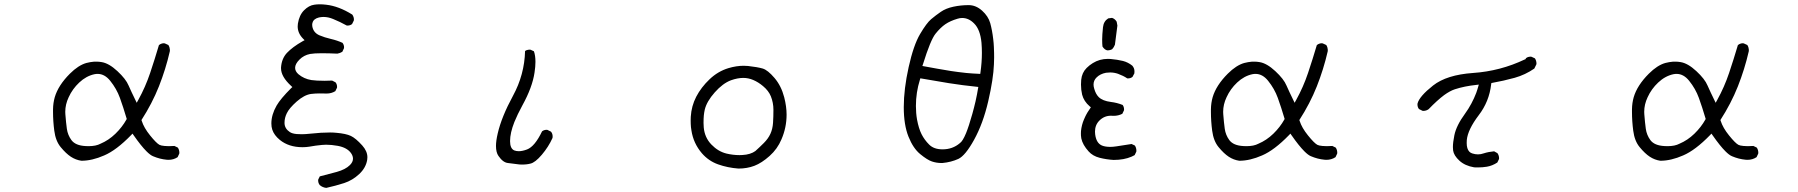

<svg xmlns="http://www.w3.org/2000/svg" viewBox="-20 -768 8540 912"><path d="M462.4 -473.1Q450.2 -475.1 441.2 -475.1Q432.1 -475.1 426.8 -475.1Q408.7 -473.6 390.1 -468.8Q352.1 -458 312 -418Q256.8 -362.8 240.2 -306.6Q232.4 -279.3 231.9 -249Q231.9 -242.7 231.9 -236.3Q231.9 -192.4 237.8 -147.5Q244.1 -98.1 268.6 -68.8Q293.5 -38.6 316.7 -23.4Q339.8 -8.3 366.7 -4.4Q417.5 -4.4 475.1 -29.8Q533.2 -54.7 602.5 -126L609.4 -133.3L615.2 -125Q649.9 -75.2 675.8 -49.3Q693.8 -31.2 707 -25.9Q739.3 -12.2 771.5 -9.3Q776.4 -8.8 780.3 -8.8Q804.7 -8.8 823.7 -21.5L831.5 -38.1Q832 -40 832 -42Q832 -56.2 824.7 -66.9L808.6 -74.7Q793.9 -73.7 782 -73.7Q770 -73.7 761.2 -74.7Q744.6 -76.2 737.3 -80.1Q722.2 -88.4 692.9 -124.8Q663.6 -161.1 653.3 -193.8L651.9 -197.8Q702.6 -276.4 734.9 -357.7Q767.1 -439 786.6 -523.9Q787.1 -526.4 787.1 -530.8Q787.1 -535.2 785.4 -541.5Q783.7 -547.9 779.8 -554.2L762.7 -562Q760.7 -562.5 756.8 -562.5Q752.9 -562.5 746.8 -560.5Q740.7 -558.6 734.9 -553.7Q715.3 -487.3 693.1 -421.1Q670.9 -355 637.2 -293.9L629.4 -279.8L622.6 -293.9Q605 -329.6 590.8 -361.8Q578.1 -392.6 537.6 -430.2Q497.1 -467.8 462.4 -473.1ZM457.5 -85.4H458Q458 -85.4 457.5 -85.4ZM400.4 -73.7Q393.6 -73.7 386.2 -74.2Q338.4 -76.7 319.3 -102.5Q301.8 -126.5 297.6 -156Q293.5 -185.5 290.5 -225.1Q290 -231 290 -236.8Q290 -272 306.2 -306.2Q324.2 -345.7 356.4 -376Q389.6 -407.2 428.7 -415.5Q436.5 -417 443.8 -417Q477.1 -417 503.4 -384.3Q533.7 -346.7 549.6 -303Q565.4 -259.3 582 -203.1L580.6 -200.2Q560.5 -164.1 528.3 -132.8Q496.1 -101.6 457.5 -85.4Q436 -73.7 400.4 -73.7Z M1725.1 -21Q1725.1 -49.8 1700.7 -77.1Q1669.9 -111.3 1646.7 -122.3Q1623.5 -133.3 1577.6 -137.2Q1562 -138.7 1547.9 -138.7Q1505.9 -138.7 1457 -133.3Q1429.7 -130.4 1414.1 -130.4Q1398.4 -130.4 1389.2 -131.3Q1367.7 -133.3 1356.9 -140.6Q1332.5 -156.7 1331.5 -182.1Q1331.5 -184.1 1331.5 -186Q1331.5 -208 1342.3 -230Q1353.5 -253.9 1389.2 -285.6Q1425.3 -317.4 1457.5 -321.8Q1478 -324.2 1497.8 -324.2Q1517.6 -324.2 1532.2 -323.7Q1554.2 -323.7 1572.8 -335L1580.6 -351.1Q1581.1 -353 1581.1 -354.5Q1581.1 -368.2 1573.7 -377L1557.6 -385.3Q1535.6 -384.3 1522.5 -384.3Q1481.4 -384.3 1459 -387.7Q1423.3 -393.6 1397.5 -415.5Q1381.8 -429.2 1381.8 -445.8Q1381.8 -464.4 1402.6 -485.1Q1423.3 -505.9 1453.1 -511.7Q1472.7 -515.1 1507.3 -515.1Q1542 -515.1 1582.5 -513.2Q1594.7 -515.1 1606 -522L1613.8 -538.6Q1614.3 -540.5 1614.3 -544.4Q1614.3 -548.3 1612.5 -554Q1610.8 -559.6 1606.9 -564.5Q1581.5 -576.2 1551.8 -583Q1522 -589.8 1496.6 -600.6Q1468.3 -613.3 1463.4 -643.1Q1462.9 -646.5 1462.9 -650.9Q1462.9 -655.3 1464.4 -659.7Q1469.2 -678.7 1495.1 -685.1Q1505.9 -687.5 1517.1 -687.5Q1539.1 -687.5 1562.5 -677.7Q1595.7 -664.1 1626.5 -647Q1628.4 -646.5 1629.9 -646.5Q1643.6 -646.5 1652.3 -653.8L1660.6 -670.4Q1661.1 -672.4 1661.1 -674.3Q1661.1 -676.3 1660.9 -679.2Q1660.6 -682.1 1659.7 -685.5Q1657.7 -692.9 1653.3 -698.7Q1589.4 -738.8 1529.3 -745.6Q1497.1 -749.5 1472.7 -745.6Q1447.3 -742.2 1424.3 -719.2Q1401.4 -696.3 1395 -655.8Q1394 -649.4 1394 -642.6Q1394 -610.8 1418.9 -585L1426.8 -577.1L1417 -571.8Q1369.6 -544.9 1342.8 -516.6Q1317.9 -489.7 1314.9 -447.8Q1314.9 -445.8 1314.9 -443.4Q1314.9 -404.3 1362.3 -360.4L1368.7 -354.5L1362.3 -348.6Q1312.5 -298.8 1293.9 -266.6Q1269 -223.1 1269 -181.6Q1269 -165 1273.4 -151.9Q1282.2 -125.5 1309.1 -103.5Q1351.6 -68.8 1417 -68.8Q1434.1 -68.8 1449.2 -71.3Q1478.5 -76.7 1509.8 -79.6Q1519 -80.6 1529.3 -80.6Q1554.7 -80.6 1584.5 -75.2Q1628.9 -66.9 1647.5 -40.5Q1656.7 -27.3 1656.7 -14.2Q1656.7 1.5 1642.1 16.1Q1621.1 37.1 1579.6 48.6Q1538.1 60.1 1499 69.8L1491.7 84.5Q1491.2 86.4 1491.2 88.4Q1491.2 90.3 1491.5 93.3Q1491.7 96.2 1492.7 99.6Q1494.6 106 1499 111.3Q1512.2 122.6 1529.8 124.5Q1573.7 114.7 1614.7 101.6Q1654.8 88.4 1686.5 58.6Q1717.8 29.3 1724.1 -8.3Q1725.1 -14.6 1725.1 -21Z M2335.9 -74.7Q2335.9 -43.9 2347.7 -27.3Q2369.1 3.9 2392.6 6.3Q2419.9 9.3 2447.3 13.2Q2454.1 13.7 2459.5 13.7Q2464.8 13.7 2469.5 13.4Q2474.1 13.2 2479.5 12.7Q2489.7 11.7 2499 9.3Q2522 4.4 2553.7 -33Q2585.4 -70.3 2604.5 -112.8Q2605 -116.7 2605 -120.1Q2605 -133.3 2597.2 -142.6L2580.6 -150.9Q2578.6 -151.4 2577.1 -151.4Q2563.5 -151.4 2554.7 -144Q2520.5 -72.3 2483.4 -58.1Q2461.4 -49.8 2444.3 -49.8Q2432.1 -49.8 2422.4 -53.7Q2402.8 -62.5 2402.8 -97.7Q2402.8 -136.7 2423.3 -188.5Q2437.5 -223.6 2461.4 -267.6Q2508.8 -353.5 2519 -423.3Q2523.4 -451.7 2523.4 -474.1Q2523.4 -504.4 2516.1 -524.4L2500.5 -531.7Q2498.5 -532.2 2496.1 -532.2Q2493.7 -532.2 2489.7 -531.7Q2481.4 -530.8 2474.1 -525.9Q2471.2 -413.1 2416.7 -313Q2362.3 -212.9 2344.2 -134.3Q2335.9 -99.1 2335.9 -74.7Z M3492.7 -31.2Q3461.9 -31.2 3430.7 -38.6Q3391.1 -48.3 3359.1 -81.5Q3327.1 -114.7 3322.8 -162.6Q3321.8 -176.8 3321.8 -184.1Q3321.8 -205.6 3323.2 -220Q3324.7 -234.4 3327.6 -247.1Q3336.9 -286.1 3375 -329.1Q3413.1 -372.1 3452.1 -386.7Q3483.4 -397.9 3510.3 -397.9Q3534.7 -397.9 3557.6 -388.2Q3582 -377.9 3604.5 -358.9Q3630.9 -336.9 3641.6 -310.5Q3653.8 -279.8 3653.8 -246.6Q3653.8 -213.4 3651.9 -184.3Q3649.9 -155.3 3639.4 -132.3Q3628.9 -109.4 3608.4 -88.9Q3587.9 -68.4 3568.8 -51.3L3568.4 -50.8Q3544.9 -33.7 3506.3 -31.7Q3499.5 -31.2 3492.7 -31.2ZM3691.9 -106Q3716.3 -162.1 3716.3 -223.6Q3716.3 -261.7 3705.1 -305.7Q3690.9 -360.4 3658.7 -397.9Q3627 -435.1 3603 -442.4Q3577.6 -449.7 3533.2 -454.6Q3522.9 -455.6 3512.2 -455.6Q3478 -455.6 3439.9 -444.3Q3390.1 -429.2 3350.6 -391.6Q3310.5 -353.5 3287.1 -308.6Q3264.2 -264.2 3261.2 -213.4Q3260.7 -203.6 3260.7 -195.3Q3260.7 -187 3261 -179.4Q3261.2 -171.9 3262 -164.1Q3262.7 -156.2 3264.2 -148.9Q3273.4 -87.4 3314 -40Q3345.7 -3.4 3390.9 12.7Q3436 28.8 3487.8 32.7Q3528.8 32.7 3563.5 19.5Q3598.1 6.3 3635.7 -27.3Q3672.9 -60.5 3691.9 -106Z M4550.3 -682.6Q4581.5 -682.6 4606.9 -656.7Q4636.2 -627.9 4642.1 -564.5Q4644 -540.5 4644 -516.6Q4644 -472.2 4637.2 -424.3L4636.2 -417Q4594.7 -418.9 4569.8 -421.4Q4528.8 -425.8 4497.1 -430.7Q4434.1 -440.9 4361.3 -454.6L4364.3 -463.4Q4399.9 -578.1 4423.8 -607.9Q4447.3 -637.2 4470.5 -653.1Q4493.7 -668.9 4528.8 -679.2Q4539.6 -682.6 4550.3 -682.6ZM4701.2 -462.9Q4702.1 -484.4 4702.1 -494.6Q4702.1 -504.9 4701.9 -515.9Q4701.7 -526.9 4700.9 -544.9Q4700.2 -563 4697.8 -582Q4692.9 -624.5 4683.6 -658.2Q4674.3 -690.9 4645 -717.3Q4615.7 -743.7 4581.1 -743.7Q4543.9 -743.7 4508.5 -736.1Q4473.1 -728.5 4449 -711.9Q4424.8 -695.3 4402.8 -676.8Q4381.3 -658.7 4350.3 -606.2Q4319.3 -553.7 4296.1 -449.2Q4272.9 -344.7 4272.9 -259.3Q4272.9 -174.3 4295.4 -118.7Q4317.4 -63.5 4351.1 -35.9Q4384.8 -8.3 4406.7 -1Q4428.7 6.3 4451.2 6.3Q4454.1 6.3 4456.5 6.3Q4498 2.4 4532.2 -13.2Q4565.4 -28.8 4606.9 -104Q4649.4 -180.7 4674.1 -287.1Q4698.7 -393.6 4701.2 -462.9ZM4539.1 -87.9 4539.6 -88.4Q4539.6 -88.4 4539.1 -87.9ZM4457 -58.6Q4416 -58.6 4393.6 -81.1Q4371.1 -103.5 4357.4 -130.6Q4343.8 -157.7 4335.9 -200.2Q4330.6 -230.5 4330.6 -264.6Q4330.6 -329.1 4349.6 -389.2L4351.6 -396Q4423.3 -383.3 4487.1 -373Q4550.8 -362.8 4627 -355Q4620.6 -316.4 4613.8 -286.6Q4606.9 -256.8 4598.6 -227.1Q4582 -168 4568.8 -135.7Q4552.7 -96.7 4539.1 -87.9Q4504.9 -58.6 4457 -58.6Z M5239.3 -528.8Q5240.7 -528.8 5243.4 -528.8Q5246.1 -528.8 5251.5 -530Q5256.8 -531.2 5262.7 -534.2Q5271 -543 5275.9 -555.7L5287.6 -646.5L5284.2 -665Q5275.9 -678.7 5262.2 -683.1L5244.1 -680.7Q5222.2 -667 5219.2 -638.7Q5215.3 -602.1 5215.3 -580.6Q5215.3 -559.1 5216.8 -546.9Q5226.6 -531.7 5239.3 -528.8ZM5256.8 -218.3 5269.5 -217.8Q5292.5 -217.8 5311 -227.5L5318.8 -243.7Q5319.3 -245.6 5319.3 -247.1Q5319.3 -260.7 5312.5 -269.5Q5285.6 -280.3 5256.8 -283.7Q5217.3 -288.6 5198.7 -307.1Q5184.6 -321.3 5177.7 -346.2Q5174.3 -356.9 5174.3 -366.2Q5174.3 -386.2 5189 -400.4Q5205.6 -417 5233.4 -422.4Q5243.2 -423.8 5253.4 -423.8Q5272 -423.8 5290.5 -417.5Q5315.9 -408.2 5334 -396Q5335.4 -395.5 5336.9 -395.5Q5350.6 -395.5 5359.4 -402.8L5368.2 -419.4Q5368.7 -423.8 5368.7 -429.2Q5368.7 -444.3 5358.4 -456.1Q5338.4 -472.2 5314 -478.5Q5287.6 -484.9 5255.9 -487.8Q5249 -488.3 5242.2 -488.3Q5203.1 -488.3 5170.9 -468.3Q5154.8 -458.5 5141.6 -445.3Q5119.1 -422.9 5115.7 -388.7Q5114.7 -377.4 5114.7 -366.2Q5114.7 -341.3 5120.1 -318.4Q5128.4 -286.6 5155.8 -263.2L5161.6 -258.3Q5149.9 -241.7 5145.8 -234.4Q5141.6 -227.1 5139.6 -223.4Q5137.7 -219.7 5135.7 -215.8Q5131.8 -208.5 5128.9 -200.7Q5117.7 -174.8 5114.7 -145.5Q5114.3 -139.2 5114.3 -134.5Q5114.3 -129.9 5114.5 -124.3Q5114.7 -118.7 5116.2 -110.4Q5122.6 -80.1 5150.9 -48.8Q5170.4 -26.9 5202.9 -18.6Q5235.4 -10.3 5269.5 -8.3Q5319.3 -8.3 5355 -23.9Q5362.3 -27.3 5369.6 -31.2L5377.4 -47.4Q5377.9 -49.3 5377.9 -51.3Q5377.9 -65.9 5370.6 -76.7L5355 -84Q5322.8 -78.6 5282.7 -72.8Q5266.1 -70.3 5254.4 -70.3Q5230 -70.3 5214.4 -76.7Q5187.5 -87.9 5182.1 -129.4Q5181.2 -136.2 5181.2 -142.6Q5181.2 -174.3 5202.1 -195.3Q5225.1 -218.3 5256.8 -218.3Z M5962.4 -473.1Q5950.2 -475.1 5941.2 -475.1Q5932.1 -475.1 5926.8 -475.1Q5908.7 -473.6 5890.1 -468.8Q5852.1 -458 5812 -418Q5756.8 -362.8 5740.2 -306.6Q5732.4 -279.3 5731.9 -249Q5731.9 -242.7 5731.9 -236.3Q5731.9 -192.4 5737.8 -147.5Q5744.1 -98.1 5768.6 -68.8Q5793.5 -38.6 5816.7 -23.4Q5839.8 -8.3 5866.7 -4.4Q5917.5 -4.4 5975.1 -29.8Q6033.2 -54.7 6102.5 -126L6109.4 -133.3L6115.2 -125Q6149.9 -75.2 6175.8 -49.3Q6193.8 -31.2 6207 -25.9Q6239.3 -12.2 6271.5 -9.3Q6276.4 -8.8 6280.3 -8.8Q6304.7 -8.8 6323.7 -21.5L6331.5 -38.1Q6332 -40 6332 -42Q6332 -56.2 6324.7 -66.9L6308.6 -74.7Q6293.9 -73.7 6282 -73.7Q6270 -73.7 6261.2 -74.7Q6244.6 -76.2 6237.3 -80.1Q6222.2 -88.4 6192.9 -124.8Q6163.6 -161.1 6153.3 -193.8L6151.9 -197.8Q6202.6 -276.4 6234.9 -357.7Q6267.1 -439 6286.6 -523.9Q6287.1 -526.4 6287.1 -530.8Q6287.1 -535.2 6285.4 -541.5Q6283.7 -547.9 6279.8 -554.2L6262.7 -562Q6260.7 -562.5 6256.8 -562.5Q6252.9 -562.5 6246.8 -560.5Q6240.7 -558.6 6234.9 -553.7Q6215.3 -487.3 6193.1 -421.1Q6170.9 -355 6137.2 -293.9L6129.4 -279.8L6122.6 -293.9Q6105 -329.6 6090.8 -361.8Q6078.1 -392.6 6037.6 -430.2Q5997.1 -467.8 5962.4 -473.1ZM5957.5 -85.4H5958Q5958 -85.4 5957.5 -85.4ZM5900.4 -73.7Q5893.6 -73.7 5886.2 -74.2Q5838.4 -76.7 5819.3 -102.5Q5801.8 -126.5 5797.6 -156Q5793.5 -185.5 5790.5 -225.1Q5790 -231 5790 -236.8Q5790 -272 5806.2 -306.2Q5824.2 -345.7 5856.4 -376Q5889.6 -407.2 5928.7 -415.5Q5936.5 -417 5943.8 -417Q5977.1 -417 6003.4 -384.3Q6033.7 -346.7 6049.6 -303Q6065.4 -259.3 6082 -203.1L6080.6 -200.2Q6060.5 -164.1 6028.3 -132.8Q5996.1 -101.6 5957.5 -85.4Q5936 -73.7 5900.4 -73.7Z M6881.3 -69.3Q6881.3 -60.5 6882.3 -53.2Q6885.7 -29.3 6912.1 -4.9Q6938.5 19.5 6982.4 26.9Q6991.2 27.3 7000 27.3Q7022.5 27.3 7042.5 23.9Q7068.8 19.5 7092.3 3.9L7100.1 -12.2Q7100.6 -14.2 7100.6 -15.6Q7100.6 -29.8 7092.8 -40.5L7077.1 -49.3Q7050.3 -46.9 7027.8 -39.6Q7014.2 -34.7 7000.5 -34.7Q6986.8 -34.7 6973.6 -39.1Q6965.3 -41.5 6959.5 -47.4Q6946.8 -60.5 6946.8 -88.9Q6946.8 -95.7 6947.3 -103Q6952.1 -152.3 7003.9 -220.7Q7053.7 -285.6 7063 -367.2L7064 -373.5Q7124 -384.3 7174.6 -398.4Q7225.1 -412.6 7268.1 -442.4L7277.8 -462.4Q7278.3 -464.4 7278.3 -468.3Q7278.3 -472.2 7276.6 -478.3Q7274.9 -484.4 7271 -490.7L7254.4 -498.5Q7252.4 -499 7248.5 -499Q7244.6 -499 7239 -497.3Q7233.4 -495.6 7228.5 -491.7L7226.1 -486.8L7223.1 -485.8Q7106.4 -430.2 6977.1 -421.4Q6851.6 -412.6 6787.1 -361.8Q6722.7 -311 6713.4 -276.9Q6712.9 -274.4 6712.9 -272.5Q6712.9 -258.8 6720.2 -250L6736.8 -241.7Q6738.8 -241.2 6740.2 -241.2Q6754.9 -241.2 6766.1 -249.5Q6807.1 -292 6839.8 -316.4Q6867.7 -336.4 6890.1 -343.8Q6936.5 -358.9 6992.2 -364.7L7004.4 -366.2Q6997.1 -340.3 6992.2 -327.1Q6987.3 -314 6981.4 -301.3Q6975.6 -288.6 6968.8 -275.9Q6955.6 -251 6938.5 -227.5Q6897.5 -171.4 6888.2 -125.5Q6881.3 -91.8 6881.3 -69.3Z M7962.4 -473.1Q7950.2 -475.1 7941.2 -475.1Q7932.1 -475.1 7926.8 -475.1Q7908.7 -473.6 7890.1 -468.8Q7852.1 -458 7812 -418Q7756.8 -362.8 7740.2 -306.6Q7732.4 -279.3 7731.9 -249Q7731.9 -242.7 7731.9 -236.3Q7731.9 -192.4 7737.8 -147.5Q7744.1 -98.1 7768.6 -68.8Q7793.5 -38.6 7816.7 -23.4Q7839.8 -8.3 7866.7 -4.4Q7917.5 -4.4 7975.1 -29.8Q8033.2 -54.7 8102.5 -126L8109.4 -133.3L8115.2 -125Q8149.9 -75.2 8175.8 -49.3Q8193.8 -31.2 8207 -25.9Q8239.3 -12.2 8271.5 -9.3Q8276.4 -8.8 8280.3 -8.8Q8304.7 -8.8 8323.7 -21.5L8331.5 -38.1Q8332 -40 8332 -42Q8332 -56.2 8324.7 -66.9L8308.6 -74.7Q8293.9 -73.7 8282 -73.7Q8270 -73.7 8261.2 -74.7Q8244.6 -76.2 8237.3 -80.1Q8222.2 -88.4 8192.9 -124.8Q8163.6 -161.1 8153.3 -193.8L8151.9 -197.8Q8202.6 -276.4 8234.9 -357.7Q8267.1 -439 8286.6 -523.9Q8287.1 -526.4 8287.1 -530.8Q8287.1 -535.2 8285.4 -541.5Q8283.7 -547.9 8279.8 -554.2L8262.7 -562Q8260.7 -562.5 8256.8 -562.5Q8252.9 -562.5 8246.8 -560.5Q8240.7 -558.6 8234.9 -553.7Q8215.3 -487.3 8193.1 -421.1Q8170.9 -355 8137.2 -293.9L8129.4 -279.8L8122.6 -293.9Q8105 -329.6 8090.8 -361.8Q8078.1 -392.6 8037.6 -430.2Q7997.1 -467.8 7962.4 -473.1ZM7957.5 -85.4H7958Q7958 -85.4 7957.5 -85.4ZM7900.4 -73.7Q7893.6 -73.7 7886.2 -74.2Q7838.4 -76.7 7819.3 -102.5Q7801.8 -126.5 7797.6 -156Q7793.5 -185.5 7790.5 -225.1Q7790 -231 7790 -236.8Q7790 -272 7806.2 -306.2Q7824.2 -345.7 7856.4 -376Q7889.6 -407.2 7928.7 -415.5Q7936.5 -417 7943.8 -417Q7977.1 -417 8003.4 -384.3Q8033.7 -346.7 8049.6 -303Q8065.4 -259.3 8082 -203.1L8080.6 -200.2Q8060.5 -164.1 8028.3 -132.8Q7996.1 -101.6 7957.5 -85.4Q7936 -73.7 7900.4 -73.7Z"/></svg>

Font: NaikaiFont
Style: Light
Weight: 300
Version: Version 1.89